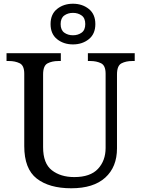

<svg xmlns="http://www.w3.org/2000/svg" viewBox="-20 -999 757 1029"><path d="M362 10Q244 10 177 -42Q110 -94 110 -216V-604Q110 -648 85.5 -660Q61 -672 28 -672H15V-714H306V-672H293Q259 -672 235 -659.5Q211 -647 211 -600V-210Q211 -123 258 -86.5Q305 -50 378 -50Q464 -50 505 -94Q546 -138 546 -206V-604Q546 -648 521.5 -660Q497 -672 464 -672H451V-714H702V-672H689Q655 -672 631 -659.5Q607 -647 607 -600V-204Q607 -104 544 -47Q481 10 362 10ZM371 -761Q321 -761 286 -789Q251 -817 251 -870Q251 -923 286 -951Q321 -979 371 -979Q421 -979 456 -951Q491 -923 491 -870Q491 -817 456 -789Q421 -761 371 -761ZM371 -810Q398 -810 417.5 -824Q437 -838 437 -870Q437 -902 417.5 -916Q398 -930 371 -930Q344 -930 324.5 -916Q305 -902 305 -870Q305 -838 324.5 -824Q344 -810 371 -810Z"/></svg>

Font: Noto Serif Makasar
Style: Regular
Weight: 400
Designer: Sérgio Martins
Version: Version 1.001; ttfautohint (v1.8.4.7-5d5b)